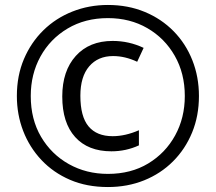

<svg xmlns="http://www.w3.org/2000/svg" viewBox="-20 -744 870 774"><path d="M415 10Q330 10 262.5 -19Q195 -48 147 -99Q99 -150 73.5 -216Q48 -282 48 -357Q48 -439 76.5 -506Q105 -573 155 -622Q205 -671 272 -697.5Q339 -724 415 -724Q496 -724 563.5 -696Q631 -668 680 -618Q729 -568 755.5 -501Q782 -434 782 -357Q782 -277 754.5 -210Q727 -143 677.5 -93.5Q628 -44 561 -17Q494 10 415 10ZM415 -43Q508 -43 577.5 -85Q647 -127 686 -198Q725 -269 725 -357Q725 -448 684.5 -519Q644 -590 574 -630.5Q504 -671 415 -671Q323 -671 252.5 -629Q182 -587 143 -516Q104 -445 104 -357Q104 -263 145.5 -192.5Q187 -122 257.5 -82.5Q328 -43 415 -43ZM429 -134Q335 -134 283 -191.5Q231 -249 231 -355Q231 -458 285.5 -518.5Q340 -579 434 -579Q500 -579 559 -551L533 -495Q484 -518 436 -518Q375 -518 339.5 -476.5Q304 -435 304 -358Q304 -274 337 -234.5Q370 -195 434 -195Q485 -195 540 -219V-158Q488 -134 429 -134Z"/></svg>

Font: Noto Sans Myanmar ExtraCondensed
Style: Regular
Weight: 400
Width: 2
Designer: Monotype Design Team
Foundry: Monotype Imaging Inc.
Version: Version 2.107; ttfautohint (v1.8.4.7-5d5b)